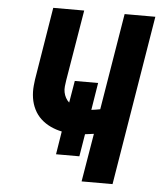

<svg xmlns="http://www.w3.org/2000/svg" viewBox="-53 -781 705 828"><g transform="rotate(5 300.0 -367.5)"><path d="M331 0 366 -209Q357 -208 347.5 -206.5Q338 -205 328 -204L312 -107H211L227 -207Q202 -212 178.5 -223Q155 -234 136.5 -251Q118 -268 106.5 -291Q95 -314 91 -340Q87 -366 89.5 -393Q92 -420 97 -447L144 -735H278L227 -429Q225 -416 223.5 -402.5Q222 -389 224.5 -376.5Q227 -364 233 -353Q239 -342 248 -334L264 -429H365L346 -311Q355 -312 364.5 -313.5Q374 -315 384 -317L453 -735H586L465 0Z"/></g></svg>

Font: Iosevka SS04 XBd Ex Obl
Style: Regular
Weight: 800
Width: 7
Italic angle: -9°
Monospace: yes
Designer: Belleve Invis
Foundry: Belleve Invis
Version: Version 19.0.0; ttfautohint (v1.8.4)